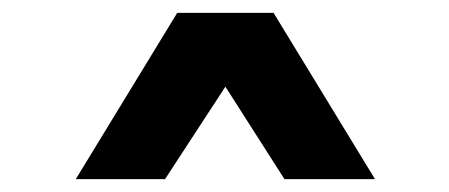

<svg xmlns="http://www.w3.org/2000/svg" viewBox="-20 -749 700 299"><path d="M98 -470 256 -729H406L564 -470H423L331 -614L237 -470Z"/></svg>

Font: Mona Sans SemiExpanded
Style: Bold
Weight: 700
Width: 6
Designer: Deni Anggara
Foundry: GitHub
Version: Version 2.000